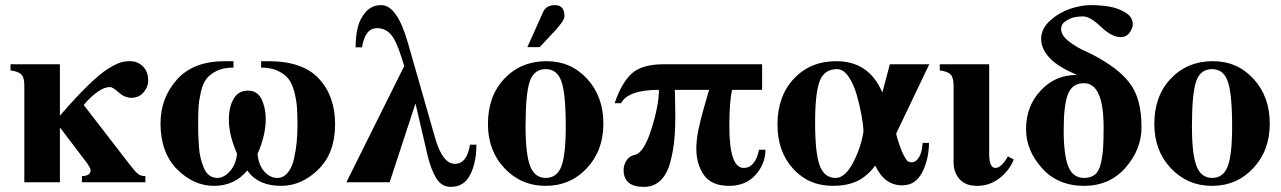

<svg xmlns="http://www.w3.org/2000/svg" viewBox="-20 -712 5004 750"><path d="M214 -461V-260Q277 -333 324.5 -379Q372 -425 403 -444Q434 -463 451 -468Q468 -473 488 -473Q518 -473 538.5 -452.5Q559 -432 559 -396Q559 -373 541 -351.5Q523 -330 493 -330Q467 -330 443.5 -351Q420 -372 410 -372Q367 -372 307 -302L486 -70Q509 -40 520 -32Q531 -24 548 -24V0H300V-24Q334 -25 334 -47Q334 -57 313 -84L215 -213H214V0H75V-379Q75 -410 63 -421.5Q51 -433 21 -437V-461Z M1000 -448V-473H1029Q1163 -473 1226 -404.5Q1289 -336 1289 -227Q1289 -114 1223.5 -50Q1158 14 1078 14Q988 14 946 -46Q896 14 816 14Q736 14 671.5 -51Q607 -116 607 -230Q607 -329 671 -401Q735 -473 858 -473H892V-448Q853 -448 826.5 -435Q800 -422 786 -403.5Q772 -385 764.5 -352Q757 -319 755.5 -293Q754 -267 754 -224Q754 -200 754.5 -185Q755 -170 757 -141.5Q759 -113 763.5 -95Q768 -77 776 -57Q784 -37 797.5 -27Q811 -17 829 -17Q855 -17 878.5 -43.5Q902 -70 906 -112Q874 -184 874 -244Q874 -294 892.5 -326Q911 -358 949 -358Q986 -358 1002 -324Q1018 -290 1018 -247Q1018 -183 986 -111Q990 -67 1012.5 -42Q1035 -17 1063 -17Q1087 -17 1104 -37.5Q1121 -58 1128.5 -92Q1136 -126 1139 -157.5Q1142 -189 1142 -224Q1142 -265 1140 -292.5Q1138 -320 1130 -352Q1122 -384 1107.5 -403Q1093 -422 1066 -435Q1039 -448 1000 -448Z M1394 -527H1369Q1369 -568 1377 -603Q1385 -638 1408.5 -665Q1432 -692 1469 -692Q1531 -692 1573 -546L1680 -172Q1709 -72 1757 -72Q1804 -72 1816 -147H1841Q1841 -78 1817 -30Q1793 18 1741 18Q1705 18 1684 -16Q1663 -50 1649 -110L1603 -308L1502 0H1333L1559 -454L1547 -492Q1526 -558 1504.5 -580Q1483 -602 1453 -602Q1406 -602 1394 -527Z M2040 -528 2101 -664Q2113 -692 2148 -692Q2185 -692 2185 -648Q2185 -633 2151 -595L2088 -528ZM2337 -229Q2337 -124 2272.5 -55Q2208 14 2111 14Q2016 14 1951 -54.5Q1886 -123 1886 -228Q1886 -337 1950.5 -405Q2015 -473 2115 -473Q2210 -473 2273.5 -404Q2337 -335 2337 -229ZM2190 -218Q2190 -346 2173 -394Q2156 -442 2112 -442Q2066 -442 2049.5 -394.5Q2033 -347 2033 -218Q2033 -109 2051 -63Q2069 -17 2112 -17Q2155 -17 2172.5 -61.5Q2190 -106 2190 -218Z M2957 -361H2840Q2829 -317 2829 -219Q2829 -56 2885 -56Q2930 -56 2945 -127H2970Q2970 -72 2931.5 -29Q2893 14 2828 14Q2759 14 2729.5 -28.5Q2700 -71 2700 -131Q2700 -164 2707.5 -202Q2715 -240 2731.5 -297.5Q2748 -355 2750 -361H2616Q2616 -353 2617 -320Q2618 -287 2618 -262Q2618 -207 2614 -165Q2610 -123 2598 -77.5Q2586 -32 2560 -7Q2534 18 2495 18Q2416 18 2416 -48Q2416 -68 2427.5 -85.5Q2439 -103 2459 -107Q2495 -114 2524.5 -207.5Q2554 -301 2554 -361Q2434 -361 2406 -309H2381Q2408 -389 2448 -425Q2488 -461 2572 -461H2957Z M3584 -154H3609Q3608 -88 3582 -38Q3556 12 3504 12Q3435 12 3399 -65Q3365 -21 3326 -3.5Q3287 14 3233 14Q3139 14 3078 -53Q3017 -120 3017 -226Q3017 -336 3081 -404.5Q3145 -473 3247 -473Q3374 -473 3426 -352H3427L3456 -461H3610L3481 -191Q3481 -183 3490 -156Q3502 -120 3512 -102Q3522 -84 3527.5 -81Q3533 -78 3542 -78Q3558 -78 3570 -98Q3582 -118 3584 -154ZM3353 -198Q3352 -226 3345 -264Q3338 -302 3326 -343.5Q3314 -385 3294 -413.5Q3274 -442 3250 -442Q3200 -442 3182 -395.5Q3164 -349 3164 -233Q3164 -114 3182 -65.5Q3200 -17 3244 -17Q3281 -17 3312 -76Q3343 -135 3353 -198Z M3844 -461V-112Q3844 -56 3868 -56Q3892 -56 3917 -101L3940 -89Q3923 -46 3884.5 -16Q3846 14 3797 14Q3751 14 3728 -12.5Q3705 -39 3705 -77V-376Q3705 -409 3693.5 -421Q3682 -433 3651 -437V-461Z M4184 -419V-421Q4100 -456 4069 -499Q4047 -528 4047 -560Q4047 -600 4082 -631.5Q4117 -663 4160 -677.5Q4203 -692 4241 -692Q4280 -692 4314.5 -686Q4349 -680 4377 -662.5Q4405 -645 4405 -617Q4405 -602 4392.5 -584.5Q4380 -567 4357 -567Q4323 -567 4280.5 -607.5Q4238 -648 4211 -648Q4196 -648 4179 -645Q4162 -642 4143.5 -630Q4125 -618 4125 -599Q4125 -574 4155 -550.5Q4185 -527 4225 -509.5Q4265 -492 4314.5 -459Q4364 -426 4393 -387Q4439 -328 4439 -215Q4439 -128 4376.5 -57Q4314 14 4215 14Q4112 14 4050 -55.5Q3988 -125 3988 -207Q3988 -300 4048 -361Q4103 -419 4184 -419ZM4214 -387Q4169 -387 4152 -345Q4135 -303 4135 -204Q4135 -107 4153 -62Q4171 -17 4215 -17Q4241 -17 4257 -30Q4273 -43 4280 -73Q4287 -103 4289 -132.5Q4291 -162 4291 -215Q4291 -387 4214 -387Z M4718 -473Q4813 -473 4876.5 -404Q4940 -335 4940 -229Q4940 -124 4875.5 -55Q4811 14 4714 14Q4619 14 4554 -54.5Q4489 -123 4489 -228Q4489 -337 4553.5 -405Q4618 -473 4718 -473ZM4715 -442Q4669 -442 4652.5 -394.5Q4636 -347 4636 -218Q4636 -109 4654 -63Q4672 -17 4715 -17Q4758 -17 4775.5 -61.5Q4793 -106 4793 -218Q4793 -346 4776 -394Q4759 -442 4715 -442Z"/></svg>

Font: STIX
Style: Bold
Weight: 700
Designer: MicroPress Inc., with final additions and corrections provided by Coen Hoffman, Elsevier (retired)
Version: Version 1.1.1